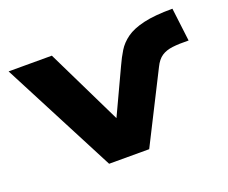

<svg xmlns="http://www.w3.org/2000/svg" viewBox="-91 -656 945 797"><g transform="rotate(-20 382.0 -257.5)"><path d="M267 0 6 -503H197L367 -154H354L453 -366Q467 -397 483.5 -424Q500 -451 528.5 -471.5Q557 -492 606 -503.5Q655 -515 734 -515L752 -368Q710 -369 681 -365.5Q652 -362 632.5 -349Q613 -336 599 -307L444 0Z"/></g></svg>

Font: Nunito Sans 7pt Expanded ExtraBold
Style: Regular
Weight: 800
Width: 7
Designer: Vernon Adams
Foundry: Vernon Adams
Version: Version 3.101;gftools[0.9.27]